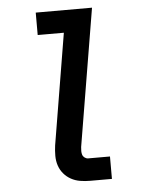

<svg xmlns="http://www.w3.org/2000/svg" viewBox="-53 -777 605 819"><g transform="rotate(-5 250.0 -367.5)"><path d="M300 0Q278 0 257 -3.5Q236 -7 218 -17Q200 -27 187 -42.5Q174 -58 167.5 -77.5Q161 -97 161 -119Q161 -141 164 -163L243 -639H131V-735H372L274 -147Q273 -138 273 -129.5Q273 -121 275.5 -113.5Q278 -106 285 -101Q292 -96 300 -96H393V0Z"/></g></svg>

Font: Iosevka SS04 Oblique
Style: Bold
Weight: 700
Italic angle: -9°
Monospace: yes
Designer: Belleve Invis
Foundry: Belleve Invis
Version: Version 19.0.0; ttfautohint (v1.8.4)